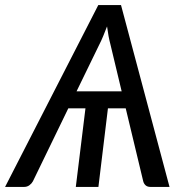

<svg xmlns="http://www.w3.org/2000/svg" viewBox="-55 -736 728 756"><path d="M424 -376.5 379.5 -562.5Q372 -590 366.5 -632Q358.5 -611 351 -593Q343.5 -575 336.5 -561.5L246.5 -376.5ZM612.5 0H537.5Q525.5 0 518.5 -6.2Q511.5 -12.5 509 -22L440 -309.5H370L332.5 0H243.5L281.5 -309.5H214L74.5 -22Q70 -13.5 61 -6.8Q52 0 40 0H-35L332 -716H421.5Z"/></svg>

Font: Lato 2
Style: Italic
Weight: 400
Italic angle: -7°
Designer: Lukasz Dziedzic with Adam Twardoch and Botio Nikoltchev
Foundry: tyPoland Lukasz Dziedzic
Version: Version 2.015; 2015-08-06; http://www.latofonts.com/